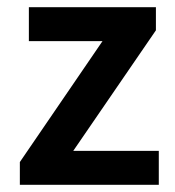

<svg xmlns="http://www.w3.org/2000/svg" viewBox="-20 -512 484 532"><path d="M35 0H420V-94H183L412 -428V-492H60V-398H264L35 -63Z"/></svg>

Font: Source Sans Pro Semibold
Style: Regular
Weight: 600
Designer: Paul D. Hunt
Foundry: Adobe Systems Incorporated
Version: Version 3.006;hotconv 1.0.111;makeotfexe 2.5.65597